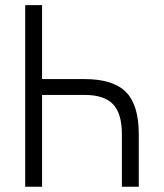

<svg xmlns="http://www.w3.org/2000/svg" viewBox="-20 -713 626 733"><path d="M445.3 0V-201.2Q445.3 -279.8 411.4 -315.2Q377.4 -350.6 302.7 -350.6H140.6V0H76.2V-693.4H140.6V-411.1H302.7Q412.1 -411.1 460.9 -361.6Q509.8 -312 509.8 -201.2V0Z"/></svg>

Font: Cascadia Mono PL Light
Style: Regular
Weight: 300
Monospace: yes
Designer: Aaron Bell
Foundry: Saja Typeworks
Version: Version 2404.023; ttfautohint (v1.8.4)